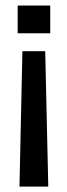

<svg xmlns="http://www.w3.org/2000/svg" viewBox="-20 -520 242 690"><path d="M43.5 -500H160.5V-400.5H43.5ZM60.5 -336H142.5L153.5 150.5H50Z"/></svg>

Font: Overused Grotesk Medium
Style: Regular
Weight: 525
Version: Version 0.004